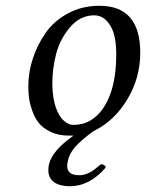

<svg xmlns="http://www.w3.org/2000/svg" viewBox="-20 -459 505 664"><path d="M161 -170Q161 -145 164.5 -123Q168 -101 173.5 -86Q179 -71 186 -59.5Q193 -48 201.5 -41Q210 -34 217.5 -30.5Q225 -27 233 -27Q299 -27 339 -88Q382 -154 382 -270Q382 -331 366 -362Q344 -406 306 -406Q257 -406 222 -364.5Q187 -323 174 -272Q161 -221 161 -170ZM78 -162Q78 -209 93.5 -256.5Q109 -304 138 -345.5Q167 -387 215.5 -413Q264 -439 324 -439Q465 -439 465 -277Q465 -190 421 -116.5Q377 -43 310 -9Q307 -7 304 -6Q261 25 240 49Q219 73 214 100Q204 147 254 147Q268 147 281.5 141.5Q295 136 303.5 129.5Q312 123 329 109Q342 109 346 120Q290 185 222 185Q182 185 162 167Q142 149 149 111Q159 63 234 10Q227 10 218 10Q182 10 155 -3Q128 -16 113.5 -34.5Q99 -53 90.5 -79Q82 -105 80 -123.5Q78 -142 78 -162Z"/></svg>

Font: Linux Libertine O
Style: Italic
Weight: 400
Italic angle: -12°
Designer: Philipp H. Poll
Foundry: Philipp H. Poll
Version: Version 5.1.6